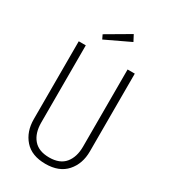

<svg xmlns="http://www.w3.org/2000/svg" viewBox="-213 -975 956 1086"><g transform="rotate(30 264.5 -432.0)"><path d="M448 -176Q448 -95 401 -42Q354 11 265 11Q175 11 128.5 -41.5Q82 -94 82 -176V-684H128V-180Q128 -111 162 -71Q196 -31 265 -31Q334 -31 367.5 -71.5Q401 -112 401 -180V-684H448ZM331 -875 352 -835 192 -759 179 -786Z"/></g></svg>

Font: Fira Sans Extra Condensed ExtraLight
Style: Regular
Weight: 275
Width: 1
Designer: Carrois Corporate & Edenspiekermann AG
Foundry: Carrois Corporate GbR & Edenspiekermann AG
Version: Version 4.203